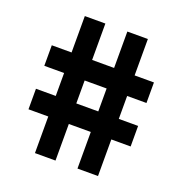

<svg xmlns="http://www.w3.org/2000/svg" viewBox="-127 -811 875 922"><g transform="rotate(20 311.0 -350.0)"><path d="M255.9 -409.2V-292H368.2V-409.2ZM255.9 0H150.9V-187H49.8V-292H150.9V-409.2H49.8V-514.2H150.9V-700.2H255.9V-514.2H368.2V-700.2H473.1V-514.2H571.8V-409.2H473.1V-292H571.8V-187H473.1V0H368.2V-187H255.9Z"/></g></svg>

Font: LT Hoop SemBd
Style: Regular
Weight: 600
Designer: Daniel Lyons
Foundry: LyonsType
Version: Version 1.000